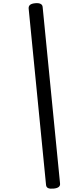

<svg xmlns="http://www.w3.org/2000/svg" viewBox="-20 -1096 403 1193"><path d="M312 76Q290 78 278.5 72.5Q267 67 266 52L158 -1043Q157 -1058 167 -1066Q177 -1074 199 -1076Q220 -1078 232 -1072Q244 -1066 245 -1052L353 43Q355 58 344.5 66Q334 74 312 76Z"/></svg>

Font: Playwrite AU NSW
Style: Regular
Weight: 400
Designer: Veronika Burian, José Scaglione
Foundry: TypeTogether
Version: Version 1.002